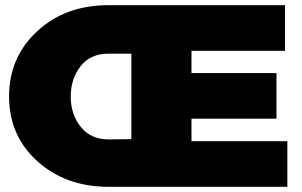

<svg xmlns="http://www.w3.org/2000/svg" viewBox="-20 -721 1167 741"><path d="M1089 0H399Q234 0 124.5 -98.5Q15 -197 15 -349Q15 -500 123.5 -600.5Q232 -701 399 -701H1080V-525H719V-439H1047V-263H719V-176H1089ZM399 -183 487 -184V-514H399Q329 -514 291 -465.5Q253 -417 253 -348Q253 -280 291.5 -231.5Q330 -183 399 -183Z"/></svg>

Font: Argentum Novus Black
Style: Regular
Weight: 900
Designer: Julieta Ulanovsky (font) & Cristiano Sobral (main changes)
Foundry: Julieta Ulanovsky (font) & Cristiano Sobral (main changes)
Version: Version 3.00;November 27, 2020;FontCreator 13.0.0.2655 64-bi